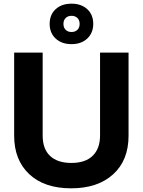

<svg xmlns="http://www.w3.org/2000/svg" viewBox="-20 -1015 776 1044"><path d="M367 9Q221 9 139 -68Q57 -145 57 -277V-729H212V-278Q212 -205 252.5 -167Q293 -129 368 -129Q444 -129 484 -168Q524 -207 524 -278V-729H679V-277Q679 -143 595 -67Q511 9 367 9ZM369 -775Q315 -775 282.5 -805.5Q250 -836 250 -885Q250 -935 282.5 -965Q315 -995 369 -995Q422 -995 454.5 -965Q487 -935 487 -885Q487 -836 454.5 -805.5Q422 -775 369 -775ZM337 -853Q349 -841 369 -841Q389 -841 401 -853Q413 -865 413 -885Q413 -905 401 -917Q389 -929 369 -929Q349 -929 337 -917Q325 -905 325 -885Q325 -865 337 -853Z"/></svg>

Font: Mona Sans
Style: Bold
Weight: 700
Designer: Deni Anggara
Foundry: GitHub
Version: Version 2.000;Glyphs 3.2.3 (3260)